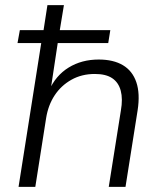

<svg xmlns="http://www.w3.org/2000/svg" viewBox="-20 -725 631 745"><path d="M52 0 140 -558H48L57 -608H149L164 -705H228L212 -608H408L400 -558H204L176 -373H170Q196 -432 246.5 -463Q297 -494 363 -494Q420 -494 457 -472Q494 -450 509 -406Q524 -362 514 -297L467 0H402L449 -296Q457 -341 448.5 -373Q440 -405 415.5 -421.5Q391 -438 348 -438Q297 -438 257 -415.5Q217 -393 192 -355Q167 -317 159 -267L117 0Z"/></svg>

Font: Nunito Sans 10pt Light
Style: Italic
Weight: 300
Italic angle: -9°
Designer: Vernon Adams
Foundry: Vernon Adams
Version: Version 3.101;gftools[0.9.27]